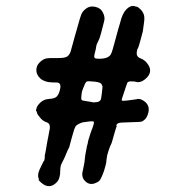

<svg xmlns="http://www.w3.org/2000/svg" viewBox="-20 -599 587 650"><path d="M114 -25 127 -52Q127 -53 128 -53Q130 -54 131 -61Q132 -68 131.5 -68.5Q131 -69 131.5 -72Q132 -75 132.5 -77Q133 -79 134 -84Q135 -89 137 -101Q139 -113 139.5 -116Q140 -119 141 -124Q142 -129 143.5 -136.5Q145 -144 146 -150.5Q147 -157 148.5 -163.5Q150 -170 147.5 -176.5Q145 -183 136.5 -185.5Q128 -188 119 -197Q107 -210 105.5 -216.5Q104 -223 102.5 -223Q101 -223 103.5 -232.5Q106 -242 117.5 -252.5Q129 -263 145.5 -264Q162 -265 169.5 -270Q177 -275 182 -291Q189 -315 177 -319Q175 -320 156 -320Q130 -321 116.5 -333.5Q103 -346 103 -361.5Q103 -377 114.5 -388Q126 -399 136 -401Q146 -403 173 -402.5Q200 -402 208 -408Q216 -414 219.5 -426Q223 -438 227 -453Q231 -468 233.5 -477Q236 -486 237.5 -490.5Q239 -495 245 -517Q251 -539 255 -549.5Q259 -560 269 -568Q283 -580 302 -576Q321 -572 328.5 -556.5Q336 -541 333 -529Q330 -517 329 -513Q328 -509 323 -490Q318 -471 315.5 -466Q313 -461 312 -458.5Q311 -456 308.5 -451Q306 -446 305.5 -440Q305 -434 301 -419.5Q297 -405 301 -402.5Q305 -400 316 -400Q344 -400 354 -413Q358 -419 361.5 -432Q365 -445 370 -462.5Q375 -480 377 -488.5Q379 -497 380.5 -501Q382 -505 387 -523Q394 -553 407.5 -567Q421 -581 433.5 -578.5Q446 -576 448.5 -573.5Q451 -571 455 -568Q459 -565 463 -558Q471 -546 468 -526Q465 -506 464.5 -500Q464 -494 462.5 -489Q461 -484 454.5 -459Q448 -434 445 -433L444 -428V-427Q439 -408 454.5 -402Q470 -396 478 -385Q499 -359 477 -336Q461 -320 446 -321Q442 -321 440.5 -322Q439 -323 426 -323.5Q413 -324 411 -318.5Q409 -313 407 -307.5Q405 -302 402.5 -294Q400 -286 396 -274.5Q392 -263 392 -261Q392 -259 394 -258Q397 -257 413 -259Q441 -263 442 -263Q452 -267 466 -258Q489 -243 482 -217Q476 -193 458 -187Q455 -186 430 -185.5Q405 -185 390.5 -184Q376 -183 374 -175Q374 -171 375 -173V-172Q374 -170 371.5 -161.5Q369 -153 366 -143Q363 -133 360.5 -123.5Q358 -114 356 -110.5Q354 -107 352.5 -103Q351 -99 348 -90.5Q345 -82 343 -74L340 -55V-54Q340 -52 340 -50.5Q340 -49 337.5 -39.5Q335 -30 332 -20L325 -2Q325 -3 321 6Q317 15 307 19Q284 31 267 13Q254 -1 261 -24Q262 -27 263 -34.5Q264 -42 265 -45Q266 -48 266.5 -54.5Q267 -61 268.5 -72.5Q270 -84 270.5 -84Q271 -84 271 -86Q271 -88 271.5 -90Q272 -92 272 -92Q272 -92 272.5 -93.5Q273 -95 273.5 -99.5Q274 -104 276 -110Q278 -116 277 -117H278Q277 -118 280 -127.5Q283 -137 283.5 -138.5Q284 -140 286 -146.5Q288 -153 289 -155Q290 -157 290.5 -159.5Q291 -162 291.5 -162Q292 -162 292.5 -164Q293 -166 296.5 -176.5Q300 -187 295.5 -188Q291 -189 280 -187.5Q269 -186 265 -185.5Q261 -185 258.5 -184.5Q256 -184 247.5 -180Q239 -176 235.5 -170.5Q232 -165 227.5 -148.5Q223 -132 221 -125.5Q219 -119 216.5 -108.5Q214 -98 212.5 -96.5Q211 -95 209 -90Q196 -58 190 -48Q184 -38 184 -22Q184 4 174 16Q148 45 119 19Q110 11 111 9.5Q112 8 110.5 4Q109 0 109 -5Q109 -10 109.5 -10.5Q110 -11 110 -13.5Q110 -16 110.5 -16Q111 -16 111.5 -17.5Q112 -19 112.5 -20.5Q113 -22 113 -23Q113 -24 113.5 -24Q114 -24 114 -25ZM325 -310Q325 -320 301.5 -322.5Q278 -325 274 -323Q270 -321 267 -313.5Q264 -306 260.5 -297.5Q257 -289 256.5 -283Q256 -277 255.5 -274Q255 -271 255 -267Q255 -261 258 -259.5Q261 -258 273 -256.5Q285 -255 288 -254Q291 -253 296 -252.5Q301 -252 300.5 -252.5Q300 -253 304.5 -253Q309 -253 315 -255.5Q321 -258 322.5 -267Q324 -276 325 -285Q328 -309 326.5 -309Q325 -309 325 -310Z"/></svg>

Font: Jackwrite
Style: Regular
Weight: 400
Version: Version 1.0d1e1